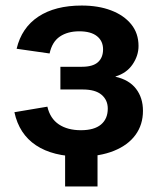

<svg xmlns="http://www.w3.org/2000/svg" viewBox="-20 -553 571 693"><path d="M271 12Q171 12 110 -28.5Q49 -69 32 -148L151 -168Q161 -125 192.5 -104Q224 -83 272 -83Q320 -83 344.5 -103.5Q369 -124 369 -161Q369 -192 346.5 -211Q324 -230 279 -230H198V-312H276Q315 -312 333.5 -328.5Q352 -345 352 -375Q352 -405 330 -422.5Q308 -440 266 -440Q224 -440 196 -421Q168 -402 159 -360L40 -377Q58 -453 118.5 -493Q179 -533 275 -533Q335 -533 381 -515.5Q427 -498 453.5 -465.5Q480 -433 480 -387Q480 -352 458.5 -320.5Q437 -289 397 -277V-276Q446 -265 471 -232.5Q496 -200 496 -153Q496 -103 469 -66Q442 -29 391 -8.5Q340 12 271 12ZM215 120V-46H332V120Z"/></svg>

Font: TikTok Sans 24pt SemiBold
Style: Regular
Weight: 600
Version: Version 4.000